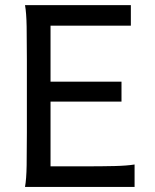

<svg xmlns="http://www.w3.org/2000/svg" viewBox="-20 -733 606 753"><path d="M178.2 -412.6H456.5V-334.5H178.2V-80.6H307.1Q379.4 -80.6 429 -81.8Q478.5 -83 507.8 -87.9V0H78.1Q83.5 -29.3 84.5 -84.7Q85.4 -140.1 85.4 -212.4V-500.5Q85.4 -572.8 84.5 -628.2Q83.5 -683.6 78.1 -712.9H493.2V-632.3H178.2Z"/></svg>

Font: Andika LitF DSA DSG
Style: Regular
Weight: 400
Designer: Victor Gaultney, Annie Olsen, Julie Remington, Don Collingsworth, Eric Hays, Becca Hirsbrunner
Foundry: SIL International
Version: Version 6.200 ; LitF DSA DSG; ttfautohint (v1.8.3.10-c5d8)